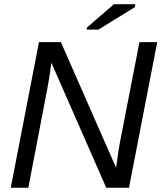

<svg xmlns="http://www.w3.org/2000/svg" viewBox="-20 -887 763 907"><path d="M202.1 -460.4 113.8 0H30.8L164.1 -688H267.6L528.3 -94.7Q534.7 -141.1 540 -175.8Q545.4 -210.4 550.3 -233.4L638.7 -688H722.7L589.4 0H481.9L222.7 -590.8Q217.3 -549.3 212.2 -516.6Q207 -483.9 202.1 -460.4ZM616.7 -853 444.8 -747.1H389.2L390.6 -756.8L518.1 -867.2H619.1Z"/></svg>

Font: Arimo
Style: Italic
Weight: 400
Italic angle: -12°
Designer: Steve Matteson
Foundry: Monotype Imaging Inc.
Version: Version 1.33